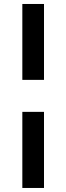

<svg xmlns="http://www.w3.org/2000/svg" viewBox="-20 -745 332 961"><path d="M91.8 -345.2V-725.1H200.2V-345.2ZM91.8 195.8V-185.1H200.2V195.8Z"/></svg>

Font: Archivo Expanded
Style: Bold
Weight: 700
Width: 7
Designer: Hector Gatti
Foundry: Omnibus-Type
Version: Version 2.001